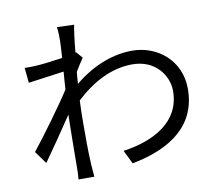

<svg xmlns="http://www.w3.org/2000/svg" viewBox="-88 -898 1176 1039"><g transform="rotate(-10 500.0 -378.0)"><path d="M293 -720C293 -709 291 -672 288 -625C236 -617 177 -610 144 -608C120 -607 101 -606 79 -607L87 -524C150 -533 237 -545 283 -551C280 -519 278 -486 276 -454C226 -375 111 -219 55 -149L105 -80C153 -148 219 -243 268 -317C268 -301 267 -287 267 -277C265 -168 265 -117 264 -21C264 -5 263 24 261 38H348C346 20 344 -5 343 -23C338 -112 339 -173 339 -264C339 -300 340 -340 342 -382C433 -467 539 -525 655 -525C787 -525 848 -424 848 -347C849 -175 697 -96 528 -72L565 3C783 -39 930 -144 929 -345C928 -500 805 -598 667 -598C572 -598 458 -563 348 -472C349 -494 351 -516 353 -537C368 -562 385 -589 398 -607L368 -642C368 -642 367 -642 367 -641H364C370 -710 378 -766 383 -791L289 -794C293 -769 293 -742 293 -720Z"/></g></svg>

Font: DAIFUKU Sans JP
Style: Regular
Weight: 400
Designer: Original font ‘Source Han Sans JP’ : Ryoko NISHIZUKA  (kana, bopomofo & ideographs); Paul D. Hunt (Latin, Greek & Cyrill
Foundry: Daifuku
Version: Version 1.001